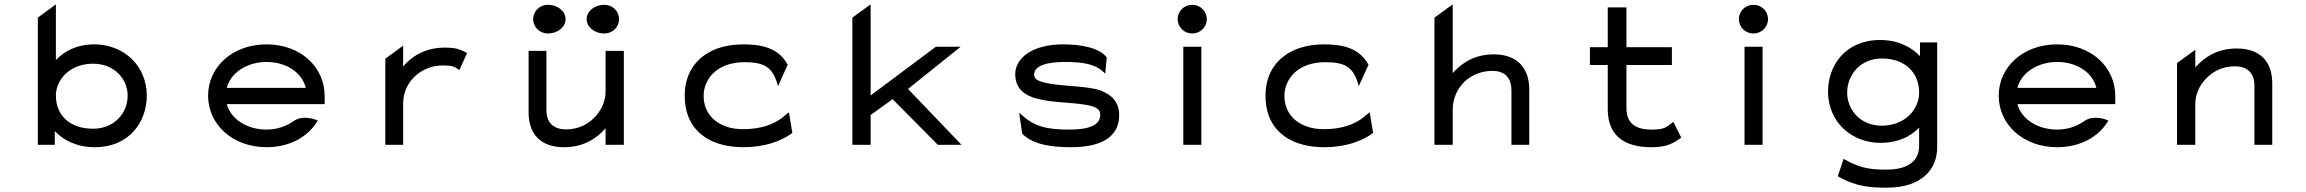

<svg xmlns="http://www.w3.org/2000/svg" viewBox="-20 -666 10604 883"><path d="M655 -226C655 -368 544 -462 415 -462C332 -462 277 -431 237 -390V-646L154 -585V0H232V-63C270 -23 331 11 415 11C577 11 655 -108 655 -226ZM567 -226C567 -145 505 -74 408 -74C299 -74 237 -138 237 -226C237 -299 300 -373 408 -373C509 -373 567 -300 567 -226Z M1473 -187V-225C1473 -356 1364 -462 1206 -462C1048 -462 937 -357 937 -226C937 -95 1048 11 1206 11C1311 11 1395 -36 1438 -106L1441 -111L1436 -114C1436 -114 1372 -141 1329 -108C1296 -85 1253 -70 1206 -70C1115 -70 1041 -119 1023 -187ZM1023 -262C1040 -330 1114 -381 1206 -381C1298 -381 1370 -331 1386 -262Z M2123 -425C2095 -438 2083 -447 2025 -447C1937 -447 1874 -408 1834 -360V-456L1752 -396V0H1834V-191C1834 -244 1858 -287 1889 -316C1919 -343 1961 -365 2017 -365C2062 -365 2070 -359 2088 -347L2093 -344L2128 -422Z M2759 -512C2797 -512 2827 -541 2827 -578C2827 -615 2797 -644 2759 -644C2715 -644 2678 -615 2678 -578C2678 -541 2715 -512 2759 -512ZM2500 -512C2544 -512 2581 -541 2581 -578C2581 -615 2544 -644 2500 -644C2462 -644 2432 -615 2432 -578C2432 -541 2462 -512 2500 -512ZM2411 -149C2411 -54 2462 11 2574 11C2663 11 2722 -28 2765 -76V0H2849V-432H2765V-245C2765 -192 2739 -149 2708 -120C2680 -93 2638 -71 2583 -71C2521 -71 2493 -107 2493 -159V-432H2411Z M3558 -270 3603 -369 3601 -371C3558 -449 3475 -462 3399 -462C3356 -462 3318 -456 3282 -444C3190 -411 3129 -338 3129 -226C3129 -192 3134 -160 3145 -131C3177 -48 3261 11 3399 11C3498 11 3572 -17 3622 -53L3624 -55L3608 -150L3578 -125C3538 -94 3479 -72 3399 -72C3371 -72 3346 -75 3323 -83C3259 -104 3216 -153 3216 -226C3216 -248 3221 -268 3230 -287C3255 -340 3313 -380 3405 -380C3492 -380 3532 -358 3554 -283Z M4156 -257 4398 -451H4284L3984 -227V-646L3900 -585V0H3984V-137L4085 -210L4293 0H4402Z M4683 -49C4734 0 4817 11 4906 11C5074 11 5127 -57 5127 -136C5127 -201 5088 -232 5041 -250C4971 -274 4854 -267 4777 -288C4753 -295 4736 -302 4736 -323C4736 -365 4797 -381 4876 -381C4974 -381 5022 -367 5056 -334L5063 -327L5070 -402L5069 -403C5034 -447 4951 -462 4869 -462C4728 -462 4649 -399 4649 -325C4649 -241 4716 -215 4794 -203C4860 -193 4945 -193 5001 -178C5024 -171 5040 -161 5040 -138C5040 -89 4985 -70 4898 -70C4791 -70 4736 -85 4677 -139L4667 -148L4681 -51Z M5463 -512C5500 -512 5530 -541 5530 -578C5530 -615 5500 -644 5463 -644C5426 -644 5396 -615 5396 -578C5396 -541 5426 -512 5463 -512ZM5505 -451H5422V0H5505Z M6229 -270 6274 -369 6272 -371C6229 -449 6146 -462 6070 -462C6027 -462 5989 -456 5953 -444C5861 -411 5800 -338 5800 -226C5800 -192 5805 -160 5816 -131C5848 -48 5932 11 6070 11C6169 11 6243 -17 6293 -53L6295 -55L6279 -150L6249 -125C6209 -94 6150 -72 6070 -72C6042 -72 6017 -75 5994 -83C5930 -104 5887 -153 5887 -226C5887 -248 5892 -268 5901 -287C5926 -340 5984 -380 6076 -380C6163 -380 6203 -358 6225 -283Z M7013 -254C7013 -349 6962 -416 6850 -416C6761 -416 6704 -377 6661 -330V-646L6577 -585V0H6661V-161C6661 -216 6684 -260 6715 -290C6743 -317 6788 -340 6843 -340C6905 -340 6931 -304 6931 -250V0H7013Z M7712 -33 7676 -105 7671 -102C7642 -81 7637 -70 7575 -70C7496 -70 7460 -104 7460 -168V-367H7669V-449H7460V-632H7374V-449H7292V-367H7374V-160C7376 -50 7440 11 7575 11C7648 11 7676 -8 7709 -31Z M8044 -512C8081 -512 8111 -541 8111 -578C8111 -615 8081 -644 8044 -644C8007 -644 7977 -615 7977 -578C7977 -541 8007 -512 8044 -512ZM8086 -451H8003V0H8086Z M8475 -240C8475 -323 8537 -397 8634 -397C8743 -397 8806 -331 8806 -240C8806 -164 8742 -88 8634 -88C8533 -88 8475 -164 8475 -240ZM8387 -245C8387 -103 8498 -9 8627 -9C8710 -9 8766 -38 8806 -79V6C8806 75 8752 114 8658 114C8595 114 8542 112 8465 68L8459 64L8432 144L8435 146C8516 193 8583 197 8658 197C8822 197 8889 109 8889 12V-471H8810V-408C8772 -448 8711 -482 8627 -482C8465 -482 8387 -363 8387 -245Z M9708 -187V-225C9708 -356 9599 -462 9441 -462C9283 -462 9172 -357 9172 -226C9172 -95 9283 11 9441 11C9546 11 9630 -36 9673 -106L9676 -111L9671 -114C9671 -114 9607 -141 9564 -108C9531 -85 9488 -70 9441 -70C9350 -70 9276 -119 9258 -187ZM9258 -262C9275 -330 9349 -381 9441 -381C9533 -381 9605 -331 9621 -262Z M10430 -283C10430 -378 10379 -443 10267 -443C10178 -443 10119 -404 10076 -356V-437L9992 -376V0H10076V-187C10076 -240 10102 -283 10133 -312C10161 -339 10203 -361 10258 -361C10320 -361 10348 -325 10348 -273V0H10430Z"/></svg>

Font: Charger Monospace
Style: Regular
Weight: 400
Designer: Jasper
Foundry: Cannot Into Space Fonts
Version: Version 0.980